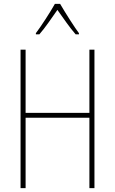

<svg xmlns="http://www.w3.org/2000/svg" viewBox="-20 -970 592 990"><path d="M290 -950H263C239 -907 191 -833 165 -799V-793H183C213 -827 250 -882 276 -919C304 -880 339 -828 370 -793H387V-799C367 -825 316 -905 290 -950ZM467 0V-714H441V-388H112V-714H86V0H112V-363H441V0Z"/></svg>

Font: Noto Sans Condensed Thin
Style: Regular
Weight: 100
Width: 3
Designer: Monotype Design Team
Foundry: Monotype Imaging Inc.
Version: Version 2.013